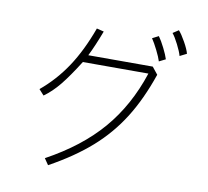

<svg xmlns="http://www.w3.org/2000/svg" viewBox="-90 -877 1142 1056"><g transform="rotate(10 481.0 -349.0)"><path d="M891 -657 853 -638Q847 -661 827.5 -699.5Q808 -738 793 -756L825 -777Q842 -758 863.5 -719.5Q885 -681 891 -657ZM782 -607 746 -589Q739 -612 720.5 -649Q702 -686 687 -708L722 -726Q738 -704 756.5 -667Q775 -630 782 -607ZM245 79 221 44Q410 -59 525 -193Q640 -327 701 -513H335Q281 -427 240 -376.5Q199 -326 154 -294L126 -325Q210 -395 271 -487Q332 -579 379 -708L419 -698Q387 -613 358 -555H718L750 -515Q701 -372 635 -267Q569 -162 475 -79Q381 4 245 79Z"/></g></svg>

Font: Gmarket Sans TTF Light
Style: Regular
Weight: 300
Designer: Creative Director : Sungho Lee; Art Director : Kiwoong Choi; Project Manager : Sori Yang, Jongwook Yoon; Font Designer :
Foundry: Sandoll Inc.
Version: Version 1.000;hotconv 1.0.109;makeotfexe 2.5.65596